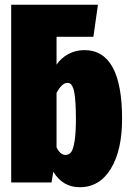

<svg xmlns="http://www.w3.org/2000/svg" viewBox="-20 -764 545 804"><path d="M333 -554.2Q491.2 -554.2 491.2 -266.1Q491.2 -134.8 444.1 -57.4Q397 20 314 20Q242.7 20 203.1 -44.9L195.8 0H26.9V-744.1H390.1L371.1 -609.9H216.8V-493.2Q235.8 -521.5 266.6 -537.8Q297.4 -554.2 333 -554.2ZM253.9 -115.2Q268.1 -115.2 277.1 -126Q286.1 -136.7 292 -171.1Q297.9 -205.6 297.9 -266.1Q297.9 -306.2 295.9 -334.7Q293.9 -363.3 290.8 -378.9Q287.6 -394.5 282.5 -403.6Q277.3 -412.6 272.9 -414.8Q268.6 -417 262.2 -417Q239.7 -417 216.8 -375V-147Q232.4 -115.2 253.9 -115.2Z"/></svg>

Font: Fira Sans Compressed Heavy
Style: Regular
Weight: 900
Width: 1
Designer: Carrois Corporate & Edenspiekermann AG
Foundry: Carrois Corporate GbR & Edenspiekermann AG
Version: Version 4.203;PS 004.203;hotconv 1.0.88;makeotf.lib2.5.64775